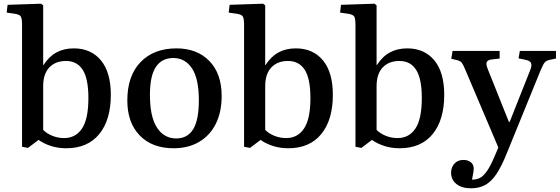

<svg xmlns="http://www.w3.org/2000/svg" viewBox="-20 -786 3020 1036"><path d="M131 12 99 6V-651Q99 -685 92.5 -696.5Q86 -708 58 -712L16 -718L21 -760L202 -766L213 -757V-437L214 -434Q244 -481 284.5 -503Q325 -525 378 -525Q471 -525 524.5 -460.5Q578 -396 578 -274Q578 -139 515.5 -62.5Q453 14 337 14Q294 14 256 2Q218 -10 188 -31ZM326 -41Q388 -41 422.5 -92.5Q457 -144 457 -257Q457 -361 426.5 -409Q396 -457 336 -457Q279 -457 246 -422Q213 -387 213 -321V-85Q233 -65 263 -53Q293 -41 326 -41Z M917 14Q801 14 734 -55Q667 -124 667 -244Q667 -377 738.5 -451Q810 -525 932 -525Q1043 -525 1109.5 -457Q1176 -389 1176 -268Q1176 -181 1144.5 -118Q1113 -55 1054.5 -20.5Q996 14 917 14ZM931 -39Q992 -39 1022.5 -89Q1053 -139 1053 -245Q1053 -361 1016 -417Q979 -473 915 -473Q854 -473 821.5 -425.5Q789 -378 789 -274Q789 -156 827 -97.5Q865 -39 931 -39Z M1329 12 1297 6V-651Q1297 -685 1290.5 -696.5Q1284 -708 1256 -712L1214 -718L1219 -760L1400 -766L1411 -757V-437L1412 -434Q1442 -481 1482.5 -503Q1523 -525 1576 -525Q1669 -525 1722.5 -460.5Q1776 -396 1776 -274Q1776 -139 1713.5 -62.5Q1651 14 1535 14Q1492 14 1454 2Q1416 -10 1386 -31ZM1524 -41Q1586 -41 1620.5 -92.5Q1655 -144 1655 -257Q1655 -361 1624.5 -409Q1594 -457 1534 -457Q1477 -457 1444 -422Q1411 -387 1411 -321V-85Q1431 -65 1461 -53Q1491 -41 1524 -41Z M1930 12 1898 6V-651Q1898 -685 1891.5 -696.5Q1885 -708 1857 -712L1815 -718L1820 -760L2001 -766L2012 -757V-437L2013 -434Q2043 -481 2083.5 -503Q2124 -525 2177 -525Q2270 -525 2323.5 -460.5Q2377 -396 2377 -274Q2377 -139 2314.5 -62.5Q2252 14 2136 14Q2093 14 2055 2Q2017 -10 1987 -31ZM2125 -41Q2187 -41 2221.5 -92.5Q2256 -144 2256 -257Q2256 -361 2225.5 -409Q2195 -457 2135 -457Q2078 -457 2045 -422Q2012 -387 2012 -321V-85Q2032 -65 2062 -53Q2092 -41 2125 -41Z M2521 230Q2472 230 2443 207Q2414 184 2414 146Q2414 117 2432 97Q2450 77 2480 77Q2505 77 2520 89Q2535 101 2536 120Q2537 136 2527 183Q2549 184 2568.5 174.5Q2588 165 2607.5 137Q2627 109 2649 57L2669 10L2491 -409Q2479 -438 2471.5 -447.5Q2464 -457 2448 -461L2415 -469L2422 -511H2676V-470L2631 -465Q2612 -462 2606.5 -451.5Q2601 -441 2612 -413L2726 -128H2730L2841 -408Q2851 -433 2845.5 -445.5Q2840 -458 2817 -463L2778 -471L2785 -511H2980V-470L2945 -463Q2928 -459 2919.5 -449.5Q2911 -440 2898 -409L2715 40Q2686 113 2658 154Q2630 195 2597.5 212.5Q2565 230 2521 230Z"/></svg>

Font: Literata 36pt Medium
Style: Regular
Weight: 500
Designer: Latin by Veronika Burian and Jose Scaglione. Greek by Irene Vlachou. Cyrillic by Vera Evstafieva.
Foundry: TypeTogether
Version: Version 3.002